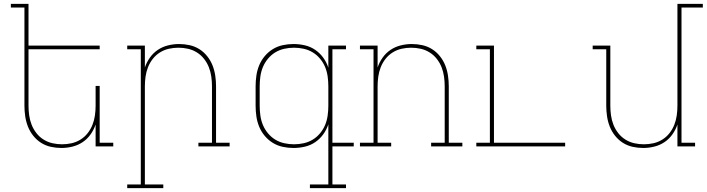

<svg xmlns="http://www.w3.org/2000/svg" viewBox="-20 -755 3644 990"><path d="M297 8Q269 8 242 2Q215 -4 192 -18.5Q169 -33 151.5 -55Q134 -77 124 -102.5Q114 -128 110 -155.5Q106 -183 106 -210V-716H36V-735H127V-520H494V-501H127V-210Q127 -185 130.5 -160Q134 -135 143 -112Q152 -89 167.5 -69Q183 -49 204.5 -35.5Q226 -22 250.5 -16.5Q275 -11 300 -11Q325 -11 349.5 -16.5Q374 -22 395.5 -35.5Q417 -49 432.5 -69Q448 -89 457 -112Q466 -135 469.5 -160Q473 -185 473 -210V-312H494V-19H564V0H473V-113Q464 -86 447 -62Q430 -38 406 -22Q382 -6 353.5 1Q325 8 297 8Z M822 215H636V196H706V-501H636V-520H727V-407Q736 -434 753 -458Q770 -482 794 -498Q818 -514 846.5 -521Q875 -528 903 -528Q931 -528 958 -522Q985 -516 1008 -501.5Q1031 -487 1048.5 -465Q1066 -443 1076 -417.5Q1086 -392 1090 -364.5Q1094 -337 1094 -310V-19H1164V0H1003V-19H1073V-310Q1073 -335 1069.5 -360Q1066 -385 1057 -408Q1048 -431 1032.5 -451Q1017 -471 995.5 -484.5Q974 -498 949.5 -503.5Q925 -509 900 -509Q875 -509 850.5 -503.5Q826 -498 804.5 -484.5Q783 -471 767.5 -451Q752 -431 743 -408Q734 -385 730.5 -360Q727 -335 727 -310V196H822Z M1496 -11Q1521 -11 1546 -16.5Q1571 -22 1592.5 -35Q1614 -48 1630.5 -68Q1647 -88 1656.5 -111Q1666 -134 1669.5 -159.5Q1673 -185 1673 -210V-310Q1673 -335 1669.5 -360.5Q1666 -386 1656.5 -409Q1647 -432 1630.5 -452Q1614 -472 1592.5 -485Q1571 -498 1546 -503.5Q1521 -509 1496 -509Q1471 -509 1446 -503.5Q1421 -498 1399.5 -485Q1378 -472 1361.5 -452Q1345 -432 1335.5 -409Q1326 -386 1322.5 -360.5Q1319 -335 1319 -310V-210Q1319 -185 1322.5 -159.5Q1326 -134 1335.5 -111Q1345 -88 1361.5 -68Q1378 -48 1399.5 -35Q1421 -22 1446 -16.5Q1471 -11 1496 -11ZM1764 215H1578V196H1673V-114Q1664 -86 1646.5 -62Q1629 -38 1604.5 -21.5Q1580 -5 1551 1.5Q1522 8 1493 8Q1465 8 1437.5 2Q1410 -4 1386.5 -18.5Q1363 -33 1345 -54.5Q1327 -76 1316.5 -101.5Q1306 -127 1302 -154.5Q1298 -182 1298 -210V-310Q1298 -338 1302 -365.5Q1306 -393 1316.5 -418.5Q1327 -444 1345 -465.5Q1363 -487 1386.5 -501.5Q1410 -516 1437.5 -522Q1465 -528 1493 -528Q1522 -528 1551 -521.5Q1580 -515 1604.5 -498.5Q1629 -482 1646.5 -458Q1664 -434 1673 -406V-520H1764V-501H1694V-19H1804V0H1694V196H1764Z M1997 0H1836V-19H1906V-501H1836V-520H1927V-407Q1936 -434 1953 -458Q1970 -482 1994 -498Q2018 -514 2046.5 -521Q2075 -528 2103 -528Q2131 -528 2158 -522Q2185 -516 2208 -501.5Q2231 -487 2248.5 -465Q2266 -443 2276 -417.5Q2286 -392 2290 -364.5Q2294 -337 2294 -310V-19H2364V0H2203V-19H2273V-310Q2273 -335 2269.5 -360Q2266 -385 2257 -408Q2248 -431 2232.5 -451Q2217 -471 2195.5 -484.5Q2174 -498 2149.5 -503.5Q2125 -509 2100 -509Q2075 -509 2050.5 -503.5Q2026 -498 2004.5 -484.5Q1983 -471 1967.5 -451Q1952 -431 1943 -408Q1934 -385 1930.5 -360Q1927 -335 1927 -310V-19H1997Z M2436 0V-19H2506V-501H2436V-520H2527V-19H2894V0Z M3297 8Q3269 8 3242 2Q3215 -4 3192 -18.5Q3169 -33 3151.5 -55Q3134 -77 3124 -102.5Q3114 -128 3110 -155.5Q3106 -183 3106 -210V-501H3036V-520H3127V-210Q3127 -185 3130.5 -160Q3134 -135 3143 -112Q3152 -89 3167.5 -69Q3183 -49 3204.5 -35.5Q3226 -22 3250.5 -16.5Q3275 -11 3300 -11Q3325 -11 3349.5 -16.5Q3374 -22 3395.5 -35.5Q3417 -49 3432.5 -69Q3448 -89 3457 -112Q3466 -135 3469.5 -160Q3473 -185 3473 -210V-735H3604V-716H3494V-19H3564V0H3473V-113Q3464 -86 3447 -62Q3430 -38 3406 -22Q3382 -6 3353.5 1Q3325 8 3297 8Z"/></svg>

Font: Iosevka HT Thin Extended
Style: Regular
Weight: 100
Width: 7
Monospace: yes
Designer: Belleve Invis
Foundry: Belleve Invis
Version: Version 32.3.0; ttfautohint (v1.8.4)